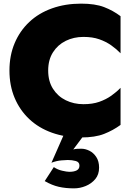

<svg xmlns="http://www.w3.org/2000/svg" viewBox="-20 -738 745 1056"><path d="M245 -350Q245 -409 271.5 -450.5Q298 -492 342 -513.5Q386 -535 439 -535Q489 -535 526 -522Q563 -509 592 -488.5Q621 -468 643 -445V-649Q602 -680 552.5 -699Q503 -718 426 -718Q339 -718 266 -692Q193 -666 141 -617Q89 -568 60.5 -500.5Q32 -433 32 -350Q32 -267 60.5 -199.5Q89 -132 141 -83Q193 -34 266 -8Q339 18 426 18Q503 18 552.5 -1.5Q602 -21 643 -51V-255Q621 -232 592 -211.5Q563 -191 526 -178Q489 -165 439 -165Q386 -165 342 -186.5Q298 -208 271.5 -249.5Q245 -291 245 -350ZM352 -45 263 157Q292 146 319 144Q346 142 353 142Q376 142 396.5 147.5Q417 153 417 173Q417 191 402 199Q387 207 361 207Q348 207 322 201Q296 195 276 181L226 258Q266 281 303.5 289.5Q341 298 387 298Q420 298 451.5 285Q483 272 504 247Q525 222 525 184Q525 149 509.5 125.5Q494 102 471.5 91Q449 80 428 80Q415 80 404.5 80.5Q394 81 383 84L476 -40Z"/></svg>

Font: Jost ExtraBold
Style: Regular
Weight: 800
Version: Version 3.710